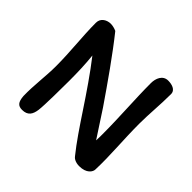

<svg xmlns="http://www.w3.org/2000/svg" viewBox="-154 -808 984 984"><g transform="rotate(45 337.5 -316.0)"><path d="M490 -562C490 -446 500 -330 500 -201C500 -190 500 -172 499 -156L405 -300C331 -408 248 -527 172 -622C159 -628 143 -632 130 -632C103 -632 72 -616 72 -582C72 -483 85 -387 85 -279C85 -205 73 -130 75 -54C78 -12 91 2 120 2C161 2 175 -22 180 -58C185 -93 186 -233 186 -274C186 -335 184 -396 178 -450C233 -380 292 -293 343 -216C390 -145 437 -75 480 -22C485 -14 502 -1 531 -1C584 -1 602 -31 602 -48C606 -155 595 -253 595 -373C595 -445 603 -517 603 -595C603 -626 569 -634 544 -634C505 -634 490 -596 490 -562Z"/></g></svg>

Font: Itim
Style: Regular
Weight: 400
Designer: CadsonDemak Team
Foundry: Pablo Impallari
Version: Version 1.002;PS 001.002;hotconv 1.0.88;makeotf.lib2.5.64775